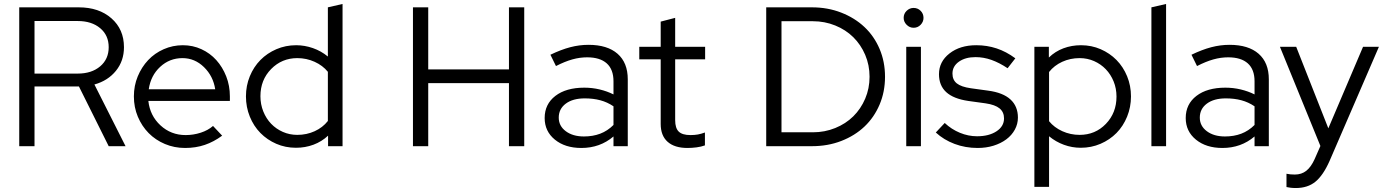

<svg xmlns="http://www.w3.org/2000/svg" viewBox="-20 -737 6978 968"><path d="M77 0V-700H377Q479 -700 542 -644.5Q605 -589 605 -499Q605 -430 564.5 -380Q524 -330 456 -311L613 0H528L378 -301H154V0ZM372 -631H154V-366H372Q442 -366 485 -402.5Q528 -439 528 -499Q528 -559 485 -595Q442 -631 372 -631Z M1100 -53Q1058 -22 1012.5 -6.5Q967 9 913 9Q859 9 811.5 -11Q764 -31 729.5 -66Q695 -101 675 -148.5Q655 -196 655 -251Q655 -305 674.5 -352Q694 -399 727 -434Q760 -469 805.5 -489Q851 -509 902 -509Q952 -509 995.5 -489Q1039 -469 1070.5 -434Q1102 -399 1120.5 -352Q1139 -305 1139 -251V-228H728Q736 -154 789 -105Q842 -56 916 -56Q955 -56 992 -68Q1029 -80 1054 -102ZM900 -444Q835 -444 787.5 -400Q740 -356 730 -287H1065Q1055 -353 1008.5 -398.5Q962 -444 900 -444Z M1634 0V-53Q1602 -23 1560.5 -7.5Q1519 8 1472 8Q1419 8 1373 -12Q1327 -32 1293 -66.5Q1259 -101 1239.5 -149Q1220 -197 1220 -251Q1220 -305 1239.5 -352.5Q1259 -400 1293 -434.5Q1327 -469 1373.5 -489Q1420 -509 1473 -509Q1516 -509 1557.5 -494.5Q1599 -480 1633 -452V-700L1707 -717V0ZM1293 -252Q1293 -211 1307.5 -175Q1322 -139 1347 -113Q1372 -87 1406 -72Q1440 -57 1479 -57Q1526 -57 1566.5 -75.5Q1607 -94 1633 -127V-375Q1607 -407 1566 -425.5Q1525 -444 1479 -444Q1401 -444 1347 -389Q1293 -334 1293 -252Z M2062 0V-700H2139V-387H2546V-700H2623V0H2546V-318H2139V0Z M2911 9Q2829 9 2777.5 -33Q2726 -75 2726 -142Q2726 -212 2780 -253.5Q2834 -295 2926 -295Q2966 -295 3003.5 -286Q3041 -277 3073 -261V-327Q3073 -387 3039 -417.5Q3005 -448 2940 -448Q2903 -448 2865.5 -437.5Q2828 -427 2783 -404L2755 -461Q2809 -487 2855 -499Q2901 -511 2947 -511Q3042 -511 3093.5 -466Q3145 -421 3145 -337V0H3073V-49Q3039 -20 2998.5 -5.5Q2958 9 2911 9ZM2797 -144Q2797 -102 2832.5 -75.5Q2868 -49 2924 -49Q2969 -49 3006 -63Q3043 -77 3073 -107V-201Q3042 -222 3006.5 -231.5Q2971 -241 2928 -241Q2868 -241 2832.5 -214.5Q2797 -188 2797 -144Z M3311 -112V-438H3203V-501H3311V-628L3384 -647V-501H3535V-438H3384V-131Q3384 -91 3402 -73.5Q3420 -56 3461 -56Q3482 -56 3498.5 -59Q3515 -62 3534 -69V-4Q3515 3 3491.5 6Q3468 9 3446 9Q3381 9 3346 -22Q3311 -53 3311 -112Z M3843 0V-700H4074Q4153 -700 4221 -673.5Q4289 -647 4338 -601Q4387 -555 4414.5 -490.5Q4442 -426 4442 -350Q4442 -274 4414.5 -209.5Q4387 -145 4338.5 -99Q4290 -53 4222 -26.5Q4154 0 4074 0ZM4078 -630H3920V-70H4078Q4138 -70 4191 -91.5Q4244 -113 4282 -150.5Q4320 -188 4342 -239.5Q4364 -291 4364 -350Q4364 -409 4342 -460.5Q4320 -512 4282 -549.5Q4244 -587 4191 -608.5Q4138 -630 4078 -630Z M4586 -597Q4566 -597 4551 -612Q4536 -627 4536 -647Q4536 -668 4551 -682.5Q4566 -697 4586 -697Q4607 -697 4621.5 -682.5Q4636 -668 4636 -647Q4636 -627 4621.5 -612Q4607 -597 4586 -597ZM4623 -501V0H4549V-501Z M4698 -69 4743 -117Q4777 -85 4819.5 -67.5Q4862 -50 4906 -50Q4966 -50 5004 -75Q5042 -100 5042 -140Q5042 -172 5019.5 -190.5Q4997 -209 4949 -216L4862 -228Q4787 -239 4750.5 -272.5Q4714 -306 4714 -363Q4714 -426 4767 -467.5Q4820 -509 4902 -509Q4956 -509 5004.5 -493Q5053 -477 5099 -443L5060 -393Q5018 -421 4978.5 -435Q4939 -449 4898 -449Q4847 -449 4814.5 -426Q4782 -403 4782 -366Q4782 -334 4804 -316.5Q4826 -299 4875 -292L4962 -280Q5037 -270 5074.5 -235.5Q5112 -201 5112 -144Q5112 -112 5096.5 -83.5Q5081 -55 5053.5 -34.5Q5026 -14 4989 -2.5Q4952 9 4909 9Q4847 9 4792.5 -11.5Q4738 -32 4698 -69Z M5195 205V-501H5268V-447Q5300 -478 5341.5 -493.5Q5383 -509 5430 -509Q5483 -509 5529 -489Q5575 -469 5609 -434.5Q5643 -400 5662.5 -352.5Q5682 -305 5682 -251Q5682 -197 5662.5 -149Q5643 -101 5609 -66.5Q5575 -32 5528.5 -12Q5482 8 5429 8Q5385 8 5344 -7Q5303 -22 5269 -50V205ZM5423 -444Q5376 -444 5335.5 -425.5Q5295 -407 5269 -374V-126Q5295 -94 5336 -75.5Q5377 -57 5423 -57Q5502 -57 5555.5 -112.5Q5609 -168 5609 -250Q5609 -291 5594.5 -326.5Q5580 -362 5555 -388Q5530 -414 5496 -429Q5462 -444 5423 -444Z M5859 -717V0H5785V-700Z M6143 9Q6061 9 6009.5 -33Q5958 -75 5958 -142Q5958 -212 6012 -253.5Q6066 -295 6158 -295Q6198 -295 6235.5 -286Q6273 -277 6305 -261V-327Q6305 -387 6271 -417.5Q6237 -448 6172 -448Q6135 -448 6097.5 -437.5Q6060 -427 6015 -404L5987 -461Q6041 -487 6087 -499Q6133 -511 6179 -511Q6274 -511 6325.5 -466Q6377 -421 6377 -337V0H6305V-49Q6271 -20 6230.5 -5.5Q6190 9 6143 9ZM6029 -144Q6029 -102 6064.5 -75.5Q6100 -49 6156 -49Q6201 -49 6238 -63Q6275 -77 6305 -107V-201Q6274 -222 6238.5 -231.5Q6203 -241 6160 -241Q6100 -241 6064.5 -214.5Q6029 -188 6029 -144Z M6608 65 6637 -1 6433 -501H6515L6677 -90L6852 -501H6932L6683 75Q6651 147 6612 179Q6573 211 6513 211Q6499 211 6486.5 209.5Q6474 208 6466 206V139Q6476 141 6485.5 142Q6495 143 6508 143Q6542 143 6566 124Q6590 105 6608 65Z"/></svg>

Font: Red Hat Display
Style: Regular
Weight: 400
Designer: Pentagram / MCKL
Foundry: Pentagram / MCKL
Version: Version 1.003; Red Hat Display